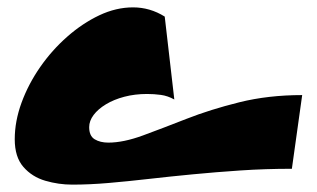

<svg xmlns="http://www.w3.org/2000/svg" viewBox="-20 -458 860 521"><path d="M176 43Q139 43 103 32.5Q67 22 43.5 -5Q20 -32 20 -80Q20 -129 38.5 -179.5Q57 -230 89 -276Q121 -322 162.5 -358.5Q204 -395 249.5 -416.5Q295 -438 341 -438Q387 -438 427 -413L453 -188Q435 -198 416.5 -200.5Q398 -203 379 -203Q346 -203 317.5 -195.5Q289 -188 267.5 -175Q246 -162 234 -146Q222 -130 222 -113Q222 -89 237 -80Q252 -71 274 -71Q315 -71 368 -90.5Q421 -110 486 -135.5Q551 -161 629.5 -180.5Q708 -200 800 -200L772 0Q700 0 633 4.5Q566 9 503.5 15Q441 21 384 27.5Q327 34 275 38.5Q223 43 176 43Z"/></svg>

Font: Marhey
Style: Bold
Weight: 700
Designer: Nur Syamsi & Bustanul Arifin
Foundry: Namelatype
Version: Version 1.000